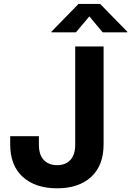

<svg xmlns="http://www.w3.org/2000/svg" viewBox="-20 -969 682 998"><path d="M276.9 9.8Q163.6 9.8 98.3 -49.5Q33 -108.8 33 -218.6V-261H182.2V-216.4Q182.2 -164.3 207.7 -137.4Q233.2 -110.5 276.9 -110.5Q320.5 -110.5 345.7 -137.4Q370.9 -164.3 370.9 -217V-727.5H518.5V-219.1Q518.5 -109.1 454 -49.6Q389.5 9.8 276.9 9.8ZM374.6 -800.8H247.4V-804.4L388.2 -948.7H500.4L641.5 -804.4V-800.8H513.8L444.4 -883.8Z"/></svg>

Font: Atlassian Sans
Style: Regular
Weight: 400
Designer: Rasmus Andersson
Foundry: Modifications by Atlassian Pty Ltd, manufactured by rsms
Version: Version 4.001;git-9221beed3